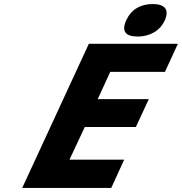

<svg xmlns="http://www.w3.org/2000/svg" viewBox="-20 -931 901 951"><path d="M595 -140H324L400 -302H653L717 -440H464L526 -575H797L861 -714H420L90 0H531ZM736 -911C675 -911 629 -883 605 -830C581 -777 601 -750 662 -750C720 -750 772 -777 796 -830C820 -883 797 -911 736 -911Z"/></svg>

Font: Passageway
Style: BdSuIt
Weight: 700
Foundry: Ascender Corporation
Version: Version 1.11